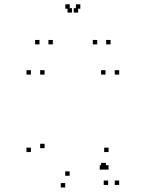

<svg xmlns="http://www.w3.org/2000/svg" viewBox="-20 -828 660 870"><path d="M460 -70V-90H440V-70ZM470 10V-10H450V10ZM520 10V-10H500V10ZM520 -490V-510H500V-490ZM458 -490V-510H438V-490ZM458 -70V-90H438V-70ZM120 -139V-159H100V-139ZM275.5 21.5V1.5H255.5V21.5ZM452 -59.5V-79.5H432V-59.5ZM472 -59.5V-79.5H452V-59.5ZM472 -139V-159H452V-139ZM295.5 -31.5V-51.5H275.5V-31.5ZM182 -156.5V-176.5H162V-156.5ZM182 -490V-510H162V-490ZM120 -490V-510H100V-490ZM219.5 -627V-647H199.5V-627ZM334 -771V-791H314V-771ZM306 -771V-791H286V-771ZM420.5 -627V-647H400.5V-627ZM481 -627V-647H461V-627ZM344 -788.5V-808.5H324V-788.5ZM296 -788.5V-808.5H276V-788.5ZM159 -627V-647H139V-627Z"/></svg>

Font: Monaspace Neon Dots Var
Style: Regular
Weight: 400
Designer: Riley Cran and the Lettermatic Team
Version: Version 1.100 (Monaspace Neon Dots)